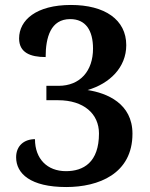

<svg xmlns="http://www.w3.org/2000/svg" viewBox="-20 -744 603 774"><path d="M247 10C377 10 514 -43 514 -205C514 -327 411 -369 333 -381C422 -407 489 -472 489 -562C489 -665 402 -724 266 -724C126 -724 57 -663 57 -589C57 -532 102 -514 164 -514C164 -593 184 -667 263 -667C325 -667 355 -622 355 -548C355 -458 303 -398 216 -398H167V-340H214C318 -340 379 -285 379 -206C379 -89 316 -54 246 -54C170 -54 121 -104 121 -183C78 -183 45 -157 45 -110C45 -44 103 10 247 10Z"/></svg>

Font: Noto Serif Ethiopic SemiBold
Style: Regular
Weight: 600
Designer: Monotype Design Team
Foundry: Monotype Imaging Inc.
Version: Version 2.102